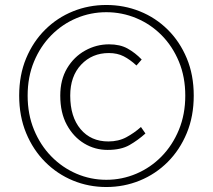

<svg xmlns="http://www.w3.org/2000/svg" viewBox="-20 -738 855 771"><path d="M407 13Q336 13 273 -13Q210 -39 161.5 -87.5Q113 -136 85 -203.5Q57 -271 57 -354Q57 -437 85 -504Q113 -571 161.5 -619Q210 -667 273 -692.5Q336 -718 407 -718Q478 -718 541.5 -692.5Q605 -667 653.5 -619Q702 -571 730 -504Q758 -437 758 -354Q758 -271 730 -203.5Q702 -136 653.5 -87.5Q605 -39 541.5 -13Q478 13 407 13ZM407 -16Q470 -16 527.5 -40.5Q585 -65 629 -110Q673 -155 698.5 -217Q724 -279 724 -354Q724 -429 698.5 -490.5Q673 -552 629 -596.5Q585 -641 527.5 -665Q470 -689 407 -689Q344 -689 287 -665Q230 -641 186 -596.5Q142 -552 116.5 -490.5Q91 -429 91 -354Q91 -279 116.5 -217Q142 -155 186 -110Q230 -65 287 -40.5Q344 -16 407 -16ZM412 -136Q361 -136 318 -162Q275 -188 248.5 -236.5Q222 -285 222 -354Q222 -418 249.5 -464Q277 -510 322 -535Q367 -560 418 -560Q462 -560 492.5 -543Q523 -526 549 -499L528 -475Q502 -499 476.5 -512Q451 -525 417 -525Q350 -525 306 -478.5Q262 -432 262 -354Q262 -269 303.5 -219.5Q345 -170 415 -170Q456 -170 487.5 -187Q519 -204 546 -228L564 -202Q534 -175 500 -155.5Q466 -136 412 -136Z"/></svg>

Font: Noto Sans KR Thin Thin
Style: Regular
Weight: 250
Version: Version 2.004-H2;hotconv 1.0.118;makeotfexe 2.5.65603